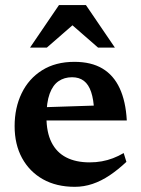

<svg xmlns="http://www.w3.org/2000/svg" viewBox="-20 -710 546 742"><path d="M267.5 -471Q332.5 -471 375.8 -445.2Q419 -419.5 442.5 -369Q466 -318.5 470 -244.5H130V-295L392 -303.5L344 -279.5Q342 -325.5 332.2 -354.5Q322.5 -383.5 304.2 -397.5Q286 -411.5 258.5 -411.5Q228.5 -411.5 206.2 -396.2Q184 -381 171.8 -347.5Q159.5 -314 159.5 -258Q159.5 -199 179 -160Q198.5 -121 235.8 -101.8Q273 -82.5 326.5 -82.5Q351 -82.5 373.2 -86.5Q395.5 -90.5 416.5 -98.5Q437.5 -106.5 458 -118.5L468.5 -84.5Q436 -54 403.5 -32.2Q371 -10.5 337.5 0.8Q304 12 269 12Q198 12 146 -17.2Q94 -46.5 65.2 -99.2Q36.5 -152 36.5 -222.5Q36.5 -293.5 63.8 -349.8Q91 -406 142.8 -438.5Q194.5 -471 267.5 -471ZM96 -526 208 -690.5H312L424 -526H359L242.5 -627.5H277.5L161 -526Z"/></svg>

Font: Newsreader SemiBold
Style: Regular
Weight: 600
Designer: Hugues Gentile
Foundry: Production Type
Version: Version 1.003